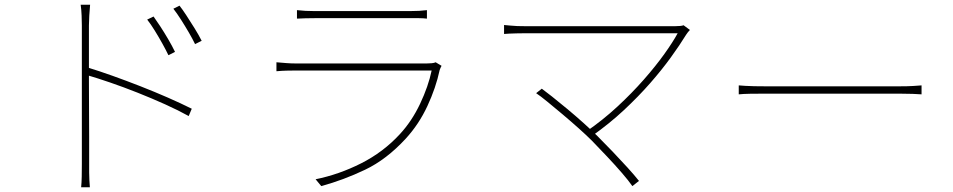

<svg xmlns="http://www.w3.org/2000/svg" viewBox="-20 -765 4040 814"><path d="M631 -695Q642 -680 659 -654Q676 -628 693 -599Q710 -570 722 -545L694 -531Q684 -552 668.5 -580Q653 -608 636 -635.5Q619 -663 604 -682ZM741 -741Q753 -726 770 -700Q787 -674 805 -645Q823 -616 835 -592L807 -578Q797 -599 781 -626.5Q765 -654 747.5 -681.5Q730 -709 715 -728ZM327 -69Q327 -78 327 -118.5Q327 -159 327 -218.5Q327 -278 327 -345Q327 -412 327 -475.5Q327 -539 327 -587.5Q327 -636 327 -657Q327 -673 326 -699Q325 -725 322 -745H362Q360 -726 358.5 -698.5Q357 -671 357 -657Q357 -607 357 -545.5Q357 -484 357 -420Q357 -356 357.5 -295.5Q358 -235 358 -186Q358 -137 358 -105.5Q358 -74 358 -69Q358 -52 358 -34Q358 -16 359 0Q360 16 361 29H324Q326 10 326.5 -16.5Q327 -43 327 -69ZM351 -479Q400 -464 457.5 -443.5Q515 -423 575 -399.5Q635 -376 691 -351.5Q747 -327 793 -304L780 -273Q737 -297 680.5 -322.5Q624 -348 563.5 -372Q503 -396 447.5 -415Q392 -434 351 -446Z M1239 -722Q1258 -720 1275 -719Q1292 -718 1314 -718Q1327 -718 1366.5 -718Q1406 -718 1458 -718Q1510 -718 1562.5 -718Q1615 -718 1657 -718Q1699 -718 1717 -718Q1740 -718 1757 -719Q1774 -720 1790 -722V-686Q1774 -688 1756.5 -688Q1739 -688 1716 -688Q1699 -688 1658 -688Q1617 -688 1565 -688Q1513 -688 1461 -688Q1409 -688 1369 -688Q1329 -688 1314 -688Q1293 -688 1275.5 -687.5Q1258 -687 1239 -686ZM1852 -486Q1850 -482 1847.5 -477Q1845 -472 1844 -468Q1828 -393 1792 -315.5Q1756 -238 1700 -177Q1619 -89 1528 -45.5Q1437 -2 1342 24L1318 -5Q1417 -25 1511 -72.5Q1605 -120 1675 -196Q1726 -251 1761 -325Q1796 -399 1810 -466Q1800 -466 1765 -466Q1730 -466 1680 -466Q1630 -466 1572 -466Q1514 -466 1456.5 -466Q1399 -466 1350.5 -466Q1302 -466 1270 -466Q1238 -466 1231 -466Q1214 -466 1194.5 -465.5Q1175 -465 1152 -463V-501Q1175 -499 1194.5 -497.5Q1214 -496 1231 -496Q1238 -496 1269.5 -496Q1301 -496 1349 -496Q1397 -496 1453 -496Q1509 -496 1565.5 -496Q1622 -496 1670 -496Q1718 -496 1750.5 -496Q1783 -496 1790 -496Q1800 -496 1810.5 -497Q1821 -498 1827 -501Z M2905 -638Q2901 -634 2896.5 -628.5Q2892 -623 2889 -618Q2862 -574 2824 -521.5Q2786 -469 2736.5 -412.5Q2687 -356 2625.5 -298.5Q2564 -241 2489 -188L2465 -207Q2536 -256 2597.5 -313Q2659 -370 2709.5 -427.5Q2760 -485 2796.5 -536Q2833 -587 2853 -624Q2833 -624 2791 -624Q2749 -624 2692 -624Q2635 -624 2572 -624Q2509 -624 2447.5 -624Q2386 -624 2334 -624Q2282 -624 2247.5 -624Q2213 -624 2205 -624Q2186 -624 2169.5 -623.5Q2153 -623 2139.5 -622.5Q2126 -622 2117 -621V-659Q2131 -658 2144.5 -656.5Q2158 -655 2173 -654.5Q2188 -654 2205 -654Q2213 -654 2247 -654Q2281 -654 2332 -654Q2383 -654 2443 -654Q2503 -654 2565 -654Q2627 -654 2683 -654Q2739 -654 2781 -654Q2823 -654 2843 -654Q2869 -654 2878 -658ZM2490 -168Q2467 -191 2434 -220.5Q2401 -250 2366 -279.5Q2331 -309 2301 -333.5Q2271 -358 2253 -370L2277 -389Q2291 -379 2320 -356Q2349 -333 2384.5 -303.5Q2420 -274 2454.5 -243Q2489 -212 2514 -187Q2544 -157 2577.5 -122Q2611 -87 2640.5 -54.5Q2670 -22 2689 2L2661 24Q2645 1 2616.5 -32Q2588 -65 2554.5 -100.5Q2521 -136 2490 -168Z M3112 -403Q3124 -402 3140 -401Q3156 -400 3178 -399.5Q3200 -399 3230 -399Q3236 -399 3266.5 -399Q3297 -399 3343 -399Q3389 -399 3443.5 -399Q3498 -399 3553.5 -399Q3609 -399 3658 -399Q3707 -399 3741.5 -399Q3776 -399 3789 -399Q3829 -399 3851.5 -400.5Q3874 -402 3887 -403V-365Q3874 -366 3849.5 -367Q3825 -368 3790 -368Q3777 -368 3742 -368Q3707 -368 3658.5 -368Q3610 -368 3554.5 -368Q3499 -368 3444.5 -368Q3390 -368 3344 -368Q3298 -368 3267.5 -368Q3237 -368 3230 -368Q3190 -368 3160.5 -367.5Q3131 -367 3112 -365Z"/></svg>

Font: Noto Sans HK Thin
Style: Regular
Weight: 100
Designer: Ryoko NISHIZUKA 西塚涼子 (kana, bopomofo & ideographs); Paul D. Hunt (Latin, Greek & Cyrillic); Sandoll Communications 산돌커뮤니
Foundry: Adobe
Version: Version 2.004-H2;hotconv 1.0.118;makeotfexe 2.5.65603